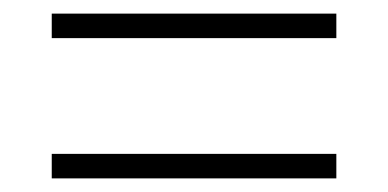

<svg xmlns="http://www.w3.org/2000/svg" viewBox="-20 -494 570 282"><path d="M56 -438V-474H474V-438ZM56 -232V-268H474V-232Z"/></svg>

Font: Noto Sans Mono Condensed ExtraLight
Style: Regular
Weight: 200
Width: 3
Designer: Monotype Design Team
Foundry: Monotype Imaging Inc.
Version: Version 2.014; ttfautohint (v1.8.4.7-5d5b)